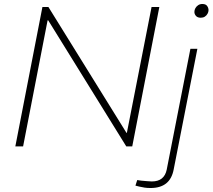

<svg xmlns="http://www.w3.org/2000/svg" viewBox="-20 -735 1067 964"><path d="M57 0 193 -700H223L615 -68H617L741 -700H780L644 0H614L222 -633H219L96 0ZM660 197 669 169 689 172Q703 173 717 174.5Q731 176 742 176Q774 176 792.5 161Q811 146 817 117L936 -490H971L852 116Q843 163 814 186Q785 209 736 209Q719 209 706 207Q693 205 680 202ZM988 -646Q972 -646 964 -655Q956 -664 956 -675Q956 -685 961 -694Q966 -703 975 -709Q984 -715 996 -715Q1013 -715 1020 -705Q1027 -695 1027 -684Q1027 -675 1022 -666Q1017 -657 1008.5 -651.5Q1000 -646 988 -646Z"/></svg>

Font: REM Thin
Style: Italic
Weight: 250
Italic angle: -11°
Designer: Octavio Pardo
Foundry: Ashler Design
Version: Version 1.005;gftools[0.9.28]